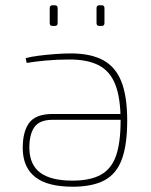

<svg xmlns="http://www.w3.org/2000/svg" viewBox="-20 -694 571 726"><path d="M255 12Q161 12 114.5 -23.5Q68 -59 66 -129Q65 -195 90 -229Q115 -263 179 -263H447V-241H179Q129 -241 109.5 -212.5Q90 -184 91 -131Q93 -69 133.5 -40Q174 -11 254 -11Q321 -11 361 -33Q401 -55 418.5 -104.5Q436 -154 436 -237Q436 -324 416 -374.5Q396 -425 353.5 -447Q311 -469 244 -469Q195 -469 152 -465Q109 -461 81 -456L77 -474Q93 -479 123.5 -483Q154 -487 187.5 -489.5Q221 -492 247 -492Q323 -492 370 -466.5Q417 -441 439 -385.5Q461 -330 461 -238Q461 -146 440.5 -91Q420 -36 374.5 -12Q329 12 255 12ZM365 -674Q375 -674 375 -663V-607Q375 -596 365 -596H355Q345 -596 345 -607V-663Q345 -674 355 -674ZM188 -674Q198 -674 198 -663V-607Q198 -596 188 -596H178Q168 -596 168 -607V-663Q168 -674 178 -674Z"/></svg>

Font: Exo 2 Thin
Style: Regular
Weight: 250
Designer: Natanael Gama
Foundry: Natanael Gama
Version: Version 2.010